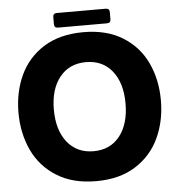

<svg xmlns="http://www.w3.org/2000/svg" viewBox="-60 -949 946 1022"><g transform="rotate(-5 413.0 -438.0)"><path d="M32 -382Q32 -492 74 -582Q116 -672 201.5 -725.5Q287 -779 413 -779Q538 -779 623.5 -725.5Q709 -672 751 -582Q793 -492 793 -382Q793 -272 751 -181.5Q709 -91 623.5 -37Q538 17 413 17Q288 17 202 -37Q116 -91 74 -181.5Q32 -272 32 -382ZM604 -382Q604 -491 553 -555Q502 -619 413 -619Q324 -619 272.5 -555Q221 -491 221 -382Q221 -272 272.5 -207.5Q324 -143 413 -143Q502 -143 553 -207.5Q604 -272 604 -382ZM281 -815Q261 -815 261 -835V-873Q261 -893 281 -893H543Q563 -893 563 -873V-835Q563 -815 543 -815Z"/></g></svg>

Font: Open Sauce Two Black
Style: Regular
Weight: 900
Designer: Alfredo Marco Pradil
Foundry: Creative Sauce Fz LLC
Version: Version 1.477